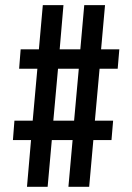

<svg xmlns="http://www.w3.org/2000/svg" viewBox="-20 -720 510 740"><path d="M416 -254.9 409.7 -180.2H339.8L323.7 0H243.7L259.8 -180.2H179.7L163.6 0H84L99.6 -180.2H29.8L35.6 -254.9H106L124 -455.1H53.7L59.6 -529.8H129.9L145 -700.2H224.6L210 -529.8H289.6L304.7 -700.2H384.8L369.6 -529.8H439.9L433.6 -455.1H363.8L345.7 -254.9ZM185.5 -254.9H265.6L283.7 -455.1H203.6Z"/></svg>

Font: Moulpali
Style: Regular
Weight: 400
Designer: Danh Hong
Version: Version 8.002; ttfautohint (v1.8.3)